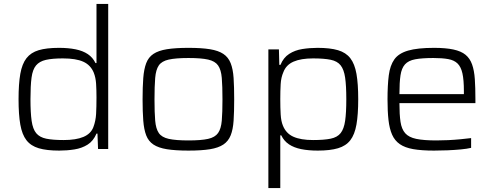

<svg xmlns="http://www.w3.org/2000/svg" viewBox="-20 -763 2529 983"><path d="M283 8Q219 8 178.5 -4Q138 -16 115.5 -45Q93 -74 84 -125Q75 -176 75 -255Q75 -334 84 -385Q93 -436 115.5 -465Q138 -494 178 -506Q218 -518 282 -518Q330 -518 367 -510.5Q404 -503 429.5 -486Q455 -469 469 -440H474V-743H534V0H482L479 -79H474Q458 -41 428.5 -22.5Q399 -4 361 2Q323 8 283 8ZM306 -46Q369 -46 407 -62Q445 -78 458 -112Q470 -144 472 -179.5Q474 -215 474 -265Q474 -302 472 -334Q470 -366 460 -391Q444 -430 406.5 -447Q369 -464 302 -464Q248 -464 215 -456.5Q182 -449 164.5 -428Q147 -407 141.5 -365.5Q136 -324 136 -255Q136 -186 142 -144Q148 -102 165.5 -81Q183 -60 216.5 -53Q250 -46 306 -46Z M945 8Q878 8 834.5 1Q791 -6 765.5 -23Q740 -40 728.5 -70Q717 -100 713.5 -145.5Q710 -191 710 -254Q710 -318 713.5 -363.5Q717 -409 728.5 -439.5Q740 -470 765.5 -487Q791 -504 834.5 -511Q878 -518 945 -518Q1012 -518 1055 -511Q1098 -504 1123.5 -487Q1149 -470 1161 -439.5Q1173 -409 1176 -363.5Q1179 -318 1179 -254Q1179 -191 1176 -145.5Q1173 -100 1161 -70Q1149 -40 1123.5 -23Q1098 -6 1055 1Q1012 8 945 8ZM945 -44Q1010 -44 1045.5 -52Q1081 -60 1096.5 -82Q1112 -104 1115.5 -145.5Q1119 -187 1119 -254Q1119 -322 1115.5 -364Q1112 -406 1096.5 -428Q1081 -450 1045.5 -458Q1010 -466 945 -466Q880 -466 844 -458Q808 -450 793 -428Q778 -406 774.5 -364Q771 -322 771 -254Q771 -187 774.5 -145.5Q778 -104 793 -82Q808 -60 844 -52Q880 -44 945 -44Z M1354 200V-510H1408L1410 -431H1416Q1431 -468 1460.5 -487Q1490 -506 1528 -512Q1566 -518 1606 -518Q1670 -518 1710.5 -506Q1751 -494 1773.5 -465Q1796 -436 1805 -385Q1814 -334 1814 -255Q1814 -177 1805 -125.5Q1796 -74 1773.5 -45Q1751 -16 1710.5 -4Q1670 8 1607 8Q1559 8 1522 0.5Q1485 -7 1459.5 -24Q1434 -41 1420 -70H1415V200ZM1583 -46Q1639 -46 1673 -53Q1707 -60 1724 -81.5Q1741 -103 1747 -144.5Q1753 -186 1753 -255Q1753 -324 1747 -365.5Q1741 -407 1724 -428.5Q1707 -450 1673 -457Q1639 -464 1583 -464Q1521 -464 1483 -447.5Q1445 -431 1431 -394Q1419 -367 1417 -332.5Q1415 -298 1415 -255Q1415 -211 1417 -177Q1419 -143 1428 -121Q1444 -80 1482 -63Q1520 -46 1583 -46Z M2202 8Q2138 8 2095.5 0.5Q2053 -7 2027 -25Q2001 -43 1987.5 -73.5Q1974 -104 1969 -148.5Q1964 -193 1964 -254Q1964 -327 1970.5 -377.5Q1977 -428 1999 -459Q2021 -490 2069.5 -504Q2118 -518 2202 -518Q2262 -518 2301.5 -509.5Q2341 -501 2363.5 -482.5Q2386 -464 2397 -433Q2408 -402 2411 -358Q2414 -314 2414 -255V-235H2025Q2025 -177 2030.5 -139.5Q2036 -102 2054.5 -81Q2073 -60 2111 -52Q2149 -44 2214 -44Q2242 -44 2274 -45.5Q2306 -47 2337 -50Q2368 -53 2392 -56V-6Q2371 -1 2339 2Q2307 5 2271.5 6.5Q2236 8 2202 8ZM2355 -262V-297Q2355 -354 2347.5 -387.5Q2340 -421 2322.5 -438Q2305 -455 2274.5 -460.5Q2244 -466 2199 -466Q2141 -466 2106 -459.5Q2071 -453 2053.5 -433.5Q2036 -414 2030.5 -377.5Q2025 -341 2025 -281H2375Z"/></svg>

Font: Saira SemiExpanded Light
Style: Regular
Weight: 300
Width: 6
Designer: Hector Gatti with collaboration of the Omnibus-Type team
Foundry: Omnibus-Type
Version: Version 1.101